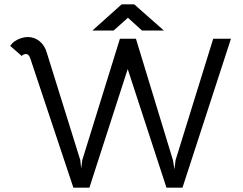

<svg xmlns="http://www.w3.org/2000/svg" viewBox="-20 -866 1122 887"><path d="M92 -615Q84 -613 81 -607L27 -654Q44 -679 78 -690Q95 -695 108 -695Q139 -695 163 -675.5Q187 -656 197 -620L351 -126L355 -87L360 -126L534 -687H608L779 -126L786 -84L791 -126L965 -687H1047L823 1H749L570 -547L393 1H319L120 -596Q111 -622 92 -615ZM542 -846H600L737 -725H636L571 -784L505 -725H407Z"/></svg>

Font: Bellota
Style: Bold
Weight: 700
Designer: Kemie Guaida
Foundry: Kemie Guaida
Version: Version 4.001